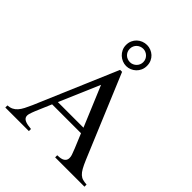

<svg xmlns="http://www.w3.org/2000/svg" viewBox="-244 -1058 1207 1207"><g transform="rotate(45 359.5 -454.0)"><path d="M450.2 0V-18.6Q484.9 -19 499.5 -28.6Q514.2 -38.1 516.6 -53.2Q519 -68.4 512.5 -87.6Q505.9 -106.9 497.6 -127L458 -222.2H201.2L156.2 -116.7Q147 -94.2 142.1 -77.1Q137.2 -60.1 142.3 -47.9Q147.5 -35.6 164.8 -28.6Q182.1 -21.5 216.8 -18.6V0H7.3V-18.6Q28.3 -20 43.9 -27.6Q59.6 -35.2 72 -49.3Q84.5 -63.5 95.2 -84.2Q106 -105 117.7 -131.8L350.1 -677.7H367.7L597.7 -127Q612.3 -92.3 624 -71.5Q635.7 -50.8 648.2 -39.6Q660.6 -28.3 675.5 -24.2Q690.4 -20 710.9 -18.6V0ZM332 -526.4 216.8 -257.8H444.3ZM418.9 -814.9Q418.9 -828.1 413.8 -839.1Q408.7 -850.1 400.4 -857.9Q392.1 -865.7 381.6 -870.1Q371.1 -874.5 359.9 -874.5Q347.7 -874.5 336.7 -870.1Q325.7 -865.7 317.4 -857.9Q309.1 -850.1 304.2 -839.1Q299.3 -828.1 299.3 -814.9Q299.3 -800.8 304.4 -789.8Q309.6 -778.8 318.1 -771Q326.7 -763.2 337.4 -759.3Q348.1 -755.4 359.9 -755.4Q372.1 -755.4 382.8 -760.3Q393.6 -765.1 401.6 -773.2Q409.7 -781.2 414.3 -792Q418.9 -802.7 418.9 -814.9ZM452.1 -814.9Q452.1 -793.9 444.3 -776.6Q436.5 -759.3 423.6 -747.1Q410.6 -734.9 394 -728Q377.4 -721.2 359.9 -721.2Q342.3 -721.2 325.4 -728Q308.6 -734.9 295.4 -747.1Q282.2 -759.3 273.9 -776.6Q265.6 -793.9 265.6 -814.9Q265.6 -835.9 273.2 -853Q280.8 -870.1 293.7 -882.3Q306.6 -894.5 323.7 -901.4Q340.8 -908.2 359.9 -908.2Q377.4 -908.2 394 -901.6Q410.6 -895 423.6 -883.1Q436.5 -871.1 444.3 -853.8Q452.1 -836.4 452.1 -814.9Z"/></g></svg>

Font: Doulos SIL Am
Style: Regular
Weight: 400
Designer: Walt Agee, Victor Gaultney, Peter Martin, Debbi Hosken, Becca Hirsbrunner
Foundry: SIL International
Version: Version 5.000